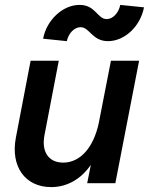

<svg xmlns="http://www.w3.org/2000/svg" viewBox="-20 -748 608 784"><path d="M189 16C255 16 312 -18 351 -75L336 0H451L548 -500H433L383 -244C361 -144 307 -84 238 -84C178 -84 148 -129 162 -198L220 -500H105L45 -187C22 -69 82 16 189 16ZM421 -580C489 -580 553 -640 568 -718L471 -728C465 -696 441 -670 416 -670C377 -670 371 -728 305 -728C235 -728 170 -665 156 -590L253 -580C259 -611 283 -637 309 -637C346 -637 356 -580 421 -580Z"/></svg>

Font: Uncut Sans Semibold Italic
Style: Regular
Weight: 600
Italic angle: -11°
Designer: Kasper Nordkvist
Foundry: UNCUT.wtf
Version: Version 1.304;Glyphs 3.2 (3246)